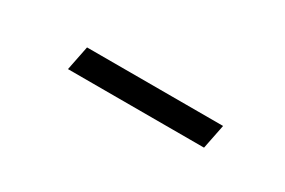

<svg xmlns="http://www.w3.org/2000/svg" viewBox="-2 -483 604 407"><g transform="rotate(30 300.0 -280.0)"><path d="M135 -250 147 -310H480L468 -250Z"/></g></svg>

Font: Red Hat Mono
Style: Italic
Weight: 300
Italic angle: -12°
Monospace: yes
Designer: Pentagram, MCKL
Foundry: Pentagram, MCKL
Version: Version 1.023